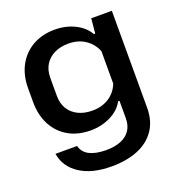

<svg xmlns="http://www.w3.org/2000/svg" viewBox="-130 -644 857 927"><g transform="rotate(-20 298.5 -180.5)"><path d="M287 177Q187 177 125 136.5Q63 96 52 27H163Q172 62 205 78Q238 94 289 94Q335 94 366.5 80.5Q398 67 414 42Q430 17 430 -18V-108H423Q401 -67 354 -44Q307 -21 252 -21Q186 -21 137.5 -49Q89 -77 62.5 -127.5Q36 -178 36 -245V-315Q36 -382 63 -432Q90 -482 139 -510Q188 -538 253 -538Q310 -538 356 -515Q402 -492 424 -453H431L438 -529H544V-31Q544 37 512 83.5Q480 130 422.5 153.5Q365 177 287 177ZM292 -108Q341 -108 377 -131Q413 -154 430 -196V-363Q413 -405 377 -428.5Q341 -452 292 -452Q251 -452 220 -437Q189 -422 171.5 -394Q154 -366 154 -326V-233Q154 -194 171.5 -166Q189 -138 220 -123Q251 -108 292 -108Z"/></g></svg>

Font: Hubot Sans Condensed ExtraLight Medium
Style: Regular
Weight: 500
Version: Version 2.000